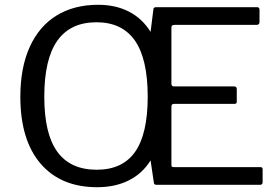

<svg xmlns="http://www.w3.org/2000/svg" viewBox="-20 -772 1164 802"><path d="M1066 -74Q1072 -74 1074.5 -72Q1077 -70 1077 -64V-11Q1077 0 1066 0H635Q629 0 626.5 -1.5Q624 -3 623 -7L609 -102Q575 -47 518 -18.5Q461 10 386 10Q234 10 149.5 -88.5Q65 -187 65 -368Q65 -489 104 -575.5Q143 -662 216 -707Q289 -752 390 -752Q463 -752 518.5 -723.5Q574 -695 609 -639L621 -735Q622 -742 633 -742H1054Q1064 -742 1064 -731V-680Q1064 -668 1051 -668H709Q702 -668 699 -665.5Q696 -663 696 -656V-422Q696 -411 707 -411H958Q969 -411 969 -400V-347Q969 -338 959 -338H707Q696 -338 696 -327V-84Q696 -78 698 -76Q700 -74 706 -74ZM384 -63Q492 -63 544.5 -138Q597 -213 597 -368Q597 -526 543.5 -602.5Q490 -679 383 -679Q274 -679 219.5 -602Q165 -525 165 -368Q165 -213 219.5 -138Q274 -63 384 -63Z"/></svg>

Font: Libre Franklin
Style: Regular
Weight: 400
Designer: Pablo Impallari, Rodrigo Fuenzalida
Foundry: Impallari Type
Version: Version 1.001; ttfautohint (v1.4.1)